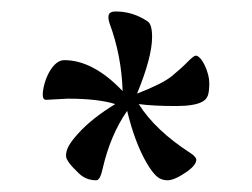

<svg xmlns="http://www.w3.org/2000/svg" viewBox="-20 -718 435 331"><path d="M167 -689.5Q167 -698.2 179.7 -698.2Q209 -698.2 234.4 -681.2Q242.2 -676.3 242.2 -654.3Q242.2 -619.6 216.3 -556.6Q260.3 -573.7 276.4 -586.9Q292.5 -600.1 303.2 -611.1Q314 -622.1 317.4 -622.1Q320.8 -622.1 325 -617.7Q329.1 -613.3 332.5 -606.4Q340.8 -588.9 340.8 -574.7Q340.8 -560.5 338.4 -553.5Q335.9 -546.4 328.6 -542.5Q314.9 -535.2 283.7 -535.2Q243.2 -535.2 219.2 -538.6Q247.6 -493.2 309.1 -453.6Q318.4 -447.3 318.4 -442.4Q318.4 -437.5 313.2 -431.6Q308.1 -425.8 299.8 -420.4Q280.3 -407.2 268.8 -407.2Q257.3 -407.2 249.5 -414.6Q241.7 -421.9 232.9 -437Q212.4 -472.2 199.2 -526.9Q170.4 -485.4 157.2 -428.2Q152.8 -407.2 146 -407.2Q128.4 -407.2 116.2 -418.9Q93.8 -439.9 93.8 -449.2Q93.8 -458.5 99.1 -467.5Q104.5 -476.6 115.2 -488.3Q138.7 -514.2 178.7 -538.6Q148.9 -547.9 96.7 -547.9L59.6 -545.9Q53.7 -545.9 53.7 -554.4Q53.7 -563 56.9 -574.2Q60.1 -585.4 65.4 -594.7Q77.1 -614.3 90.8 -614.3Q140.6 -614.3 191.4 -561Q189.5 -622.1 168.9 -677.7Q166.5 -685.1 167 -689.5Z"/></svg>

Font: Ovo
Style: Regular
Weight: 400
Designer: Nicole Fally
Foundry: Sorkin Type Co.
Version: Version 1.001